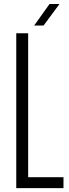

<svg xmlns="http://www.w3.org/2000/svg" viewBox="-20 -972 354 992"><path d="M64 0V-800H125.5V-56.5H308V0ZM156.5 -840 236 -951.5H287.5L205 -840Z"/></svg>

Font: Big Shoulders Text Thin Light
Style: Regular
Weight: 300
Version: Version 2.002